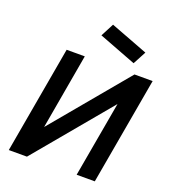

<svg xmlns="http://www.w3.org/2000/svg" viewBox="-175 -1137 1118 1263"><g transform="rotate(20 384.0 -505.0)"><path d="M659.5 -909.5 610.5 -817.5 349 -917.5 397 -1009.5ZM768.5 -750 636.5 0H509.5L603 -529L161.5 0H34.5L166.5 -750H293.5L201 -222L641.5 -750Z"/></g></svg>

Font: Russisch Sans
Style: Bold Italic
Weight: 700
Italic angle: -10°
Designer: Michael Sharanda (font) & Cristiano Sobral (main changes)
Foundry: Michael Sharanda
Version: Version 2.00;September 8, 2020;FontCreator 13.0.0.2681 64-bi